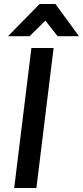

<svg xmlns="http://www.w3.org/2000/svg" viewBox="-20 -940 415 960"><path d="M178 -920H257L375 -759H268L207 -837L128 -759H20ZM137 -700H248L162 0H51Z"/></svg>

Font: Haskoy SemiBold
Style: Italic
Weight: 600
Designer: Ertekin Erdin
Foundry: Ertekin Erdin
Version: Version 2.000; ttfautohint (v1.8.4.7-5d5b)